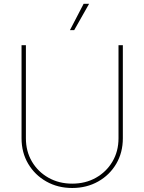

<svg xmlns="http://www.w3.org/2000/svg" viewBox="-20 -961 746 992"><path d="M353 10.3Q278.8 10.3 219.5 -23.2Q160.2 -56.6 125.7 -114.7Q91.3 -172.9 91.3 -246.6V-727.5H113.8V-246.6Q113.8 -179.2 145 -126.2Q176.3 -73.2 230.5 -42.7Q284.7 -12.2 353 -12.2Q421.9 -12.2 475.8 -42.7Q529.8 -73.2 561 -126.2Q592.3 -179.2 592.3 -246.6V-727.5H614.7V-246.6Q614.7 -172.9 580.6 -114.7Q546.4 -56.6 487.1 -23.2Q427.7 10.3 353 10.3ZM341.3 -805.2 412.1 -941.4H440.4L363.3 -805.2Z"/></svg>

Font: Inter 18pt Thin
Style: Regular
Weight: 250
Designer: Rasmus Andersson
Foundry: rsms
Version: Version 4.001;git-66647c0bb